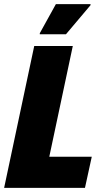

<svg xmlns="http://www.w3.org/2000/svg" viewBox="-20 -911 496 931"><path d="M0 0 146 -688H333L219 -151H425L392 0ZM173 -745V-750L251 -891H419V-886L300 -745Z"/></svg>

Font: Saira Semi Condensed ExtraBold
Style: Italic
Weight: 800
Width: 4
Italic angle: -12°
Designer: Hector Gatti with collaboration of the Omnibus-Type team
Foundry: Omnibus-Type
Version: Version 1.001; ttfautohint (v1.8)